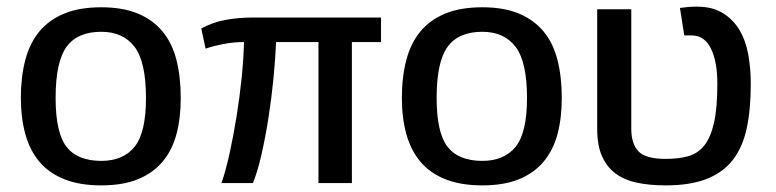

<svg xmlns="http://www.w3.org/2000/svg" viewBox="-20 -553 2345 580"><path d="M286 -531Q351 -531 396.5 -512Q442 -493 471 -458Q500 -423 513 -372Q526 -321 526 -257Q526 -196 513 -147.5Q500 -99 471 -64.5Q442 -30 396.5 -11.5Q351 7 286 7Q221 7 174.5 -11.5Q128 -30 99 -64.5Q70 -99 56.5 -148Q43 -197 43 -257Q43 -321 56.5 -372Q70 -423 99 -458Q128 -493 174 -512Q220 -531 286 -531ZM286 -457Q214 -457 181 -411.5Q148 -366 148 -257Q148 -152 181 -109.5Q214 -67 286 -67Q352 -67 386.5 -109.5Q421 -152 421 -257Q421 -366 386.5 -411.5Q352 -457 286 -457Z M588 -467Q623 -486 662 -493Q701 -500 740 -500H1131V-426H1043V0H942V-426H814Q812 -376 806 -315Q800 -254 790.5 -194Q781 -134 769 -82.5Q757 -31 744 0H649Q662 -37 673.5 -89.5Q685 -142 694.5 -200.5Q704 -259 710 -318Q716 -377 717 -426Q686 -426 655 -420Q624 -414 601 -406Z M1437 -531Q1502 -531 1547.5 -512Q1593 -493 1622 -458Q1651 -423 1664 -372Q1677 -321 1677 -257Q1677 -196 1664 -147.5Q1651 -99 1622 -64.5Q1593 -30 1547.5 -11.5Q1502 7 1437 7Q1372 7 1325.5 -11.5Q1279 -30 1250 -64.5Q1221 -99 1207.5 -148Q1194 -197 1194 -257Q1194 -321 1207.5 -372Q1221 -423 1250 -458Q1279 -493 1325 -512Q1371 -531 1437 -531ZM1437 -457Q1365 -457 1332 -411.5Q1299 -366 1299 -257Q1299 -152 1332 -109.5Q1365 -67 1437 -67Q1503 -67 1537.5 -109.5Q1572 -152 1572 -257Q1572 -366 1537.5 -411.5Q1503 -457 1437 -457Z M1784 -525H1887V-164Q1887 -119 1908.5 -96Q1930 -73 1991 -73Q2029 -73 2058.5 -81Q2088 -89 2107.5 -113.5Q2127 -138 2137 -182.5Q2147 -227 2147 -300Q2147 -367 2127.5 -406.5Q2108 -446 2069 -446H2047L2034 -529Q2048 -531 2060 -532Q2072 -533 2084 -533Q2132 -533 2163.5 -513.5Q2195 -494 2214 -462Q2233 -430 2240.5 -387.5Q2248 -345 2248 -300Q2248 -222 2235.5 -164.5Q2223 -107 2193 -69Q2163 -31 2113.5 -12Q2064 7 1991 7Q1941 7 1902.5 -1.5Q1864 -10 1838 -30Q1812 -50 1798 -82.5Q1784 -115 1784 -164Z"/></svg>

Font: BM YEONSUNG
Style: Regular
Weight: 400
Designer: Bongjin Kim; Myungsoo Han; Jaehyun Keum; Jihee Min; Dokyung Lee; Chorong Kim; Jooyeon Kang; Sang-a Kim;
Foundry: Sandoll Communications Inc.
Version: Version 1.000;PS 1;hotconv 16.6.51;makeotf.lib2.5.65220